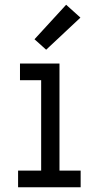

<svg xmlns="http://www.w3.org/2000/svg" viewBox="-20 -787 415 807"><path d="M56 0V-70H153V-450H64V-520H230V-70H319V0ZM174 -578 125 -622 258 -767 318 -713Z"/></svg>

Font: Zed Sans
Style: Regular
Weight: 400
Designer: Belleve Invis
Foundry: Belleve Invis
Version: Version 1.0.0; ttfautohint (v1.8.4)